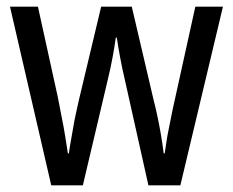

<svg xmlns="http://www.w3.org/2000/svg" viewBox="-20 -557 699 577"><path d="M355 -318Q351 -335 347.5 -351.5Q344 -368 341 -384.5Q338 -401 335.5 -415.5Q333 -430 331 -444H328Q326 -430 323.5 -414.5Q321 -399 318 -383Q315 -367 311.5 -350.5Q308 -334 304 -318L229 0H134L10 -537H94L154 -264Q159 -236 165 -207Q171 -178 175.5 -150Q180 -122 184 -96H187Q189 -112 192.5 -131Q196 -150 199.5 -171Q203 -192 207.5 -213Q212 -234 217 -256L284 -537H376L442 -255Q447 -236 452.5 -210.5Q458 -185 463 -156Q468 -127 472 -96H475Q477 -110 480 -130Q483 -150 488 -174Q493 -198 498 -224L567 -537H650L522 0H426Z"/></svg>

Font: Noto Sans Condensed
Style: Regular
Weight: 400
Width: 3
Version: Version 2.013